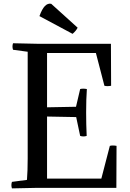

<svg xmlns="http://www.w3.org/2000/svg" viewBox="-20 -1038 719 1061"><path d="M133 -162V-752L52 -763Q46 -781 52 -799L189 -796H593L594 -564Q572 -560 557 -564L510 -745H240V-445L400 -448L423 -546Q438 -550 460 -546Q456 -490 456 -417Q456 -350 459 -287Q441 -281 423 -287L401 -391L240 -394V-51H540L587 -232Q602 -236 624 -232L623 0H189L46 3Q40 -15 46 -33L129 -44Q133 -95 133 -162ZM381 -851 198 -949Q212 -988 228 -1004.5Q244 -1021 263 -1017L409 -885Q400 -867 381 -851Z"/></svg>

Font: Adamina
Style: Regular
Weight: 400
Designer: Cyreal (www.cyreal.org)
Foundry: Alexei Vanyashin
Version: Version 1.013